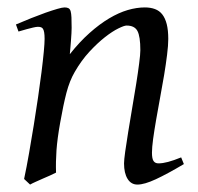

<svg xmlns="http://www.w3.org/2000/svg" viewBox="-20 -477 534 517"><path d="M475.1 -35.2Q430.7 -8.8 399.7 5.6Q368.7 20 350.1 20Q333 20 323.5 4.6Q314 -10.7 314 -37.1Q314 -45.9 317.1 -68.6Q320.3 -91.3 325.2 -121.6Q330.1 -151.9 335.9 -186Q341.8 -220.2 346.7 -251Q351.6 -281.7 354.7 -306.2Q357.9 -330.6 357.9 -341.8Q357.9 -378.9 350.1 -393.6Q342.3 -408.2 320.8 -408.2Q314.5 -408.2 298.6 -400.4Q282.7 -392.6 262.7 -377Q242.7 -361.3 220.9 -337.9Q199.2 -314.5 181.2 -283.2Q167.5 -259.8 158.9 -227.1Q150.4 -194.3 142.1 -147Q134.3 -103.5 132.1 -72.3Q129.9 -41 130.9 -12.2Q124.5 -8.8 115 -4.6Q105.5 -0.5 95.5 3.9Q85.4 8.3 76.2 12.5Q66.9 16.6 61 20L44.9 4.9Q51.8 -27.3 58.3 -64.9Q64.9 -102.5 71 -140.4Q77.1 -178.2 82.5 -215.1Q87.9 -252 91.8 -283Q95.7 -314 97.9 -337.4Q100.1 -360.8 100.1 -372.1Q100.1 -383.3 98.9 -389.9Q97.7 -396.5 95.5 -399.7Q93.3 -402.8 89.8 -403.8Q86.4 -404.8 82 -404.8Q77.6 -404.8 69.1 -402.8Q60.5 -400.9 51.8 -398.4Q41.5 -395.5 29.8 -392.1L22.9 -411.1Q43.5 -419.9 64.2 -428.2Q85 -436.5 103 -442.9Q121.1 -449.2 134.5 -453.1Q147.9 -457 153.8 -457Q160.6 -457 164.6 -454.8Q168.5 -452.6 170.2 -446.8Q171.9 -440.9 172.4 -430.2Q172.9 -419.4 172.9 -401.9Q172.9 -396.5 172.4 -387.2Q171.9 -377.9 171.1 -367.4Q170.4 -356.9 169.4 -346.9Q168.5 -336.9 168 -331.1Q194.3 -364.3 221.2 -388.2Q248 -412.1 273.9 -427.5Q299.8 -442.9 324 -450Q348.1 -457 370.1 -457Q385.3 -457 397.2 -452.6Q409.2 -448.2 417 -438.2Q424.8 -428.2 429 -411.9Q433.1 -395.5 433.1 -372.1Q433.1 -355 429.9 -329.6Q426.8 -304.2 421.9 -274.7Q417 -245.1 411.1 -213.9Q405.3 -182.6 400.4 -154.3Q395.5 -126 392.3 -102.8Q389.2 -79.6 389.2 -65.9Q389.2 -49.3 393.6 -43.2Q397.9 -37.1 406.7 -37.1Q418 -37.1 432.6 -41Q447.3 -44.9 467.8 -53.2Z"/></svg>

Font: Gentium Plus Am
Style: Italic
Weight: 400
Italic angle: -8°
Designer: J. Victor Gaultney, Annie Olsen, Iska Routamaa, Becca Hirsbrunner
Foundry: SIL International
Version: Version 5.000